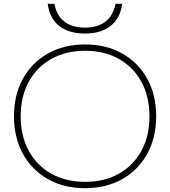

<svg xmlns="http://www.w3.org/2000/svg" viewBox="-20 -972 888 1002"><path d="M424 10Q313 10 229.5 -37.5Q146 -85 99.5 -169.5Q53 -254 53 -365Q53 -477 99.5 -561Q146 -645 229.5 -692.5Q313 -740 424 -740Q535 -740 618.5 -692.5Q702 -645 748.5 -561Q795 -477 795 -365Q795 -254 748.5 -169.5Q702 -85 618.5 -37.5Q535 10 424 10ZM424 -23Q525 -23 600.5 -65.5Q676 -108 718 -185Q760 -262 760 -365Q760 -468 718 -545Q676 -622 600.5 -664.5Q525 -707 424 -707Q324 -707 248 -664.5Q172 -622 130 -545Q88 -468 88 -365Q88 -262 130 -185Q172 -108 248 -65.5Q324 -23 424 -23ZM424 -797Q339 -797 289 -836.5Q239 -876 229 -952H264Q275 -891 315.5 -859.5Q356 -828 424 -828Q490 -828 530.5 -859.5Q571 -891 583 -952H618Q607 -876 557 -836.5Q507 -797 424 -797Z"/></svg>

Font: M PLUS 2 ExtraLight
Style: Regular
Weight: 250
Designer: Coji Morishita
Foundry: UNDERFOREST DESIGN
Version: Version 1.001